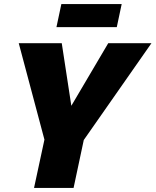

<svg xmlns="http://www.w3.org/2000/svg" viewBox="-20 -922 763 942"><path d="M198 -237 72 -710H283L330 -403L511 -710H723L391 -235L341 0H147ZM257 -789 281 -902H577L553 -789Z"/></svg>

Font: Raleway Black
Style: Italic
Weight: 900
Italic angle: -12°
Designer: Matt McInerney, Pablo Impallari, Rodrigo Fuenzalida
Foundry: Matt McInerney, Pablo Impallari, Rodrigo Fuenzalida
Version: Version 4.101;RELEASE